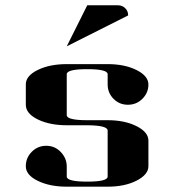

<svg xmlns="http://www.w3.org/2000/svg" viewBox="-20 -702 655 722"><path d="M77.1 -308.1V-384.8Q77.1 -417 122.1 -439Q167 -460.9 231 -460.9H384.8Q449.2 -460.9 493.7 -438.5Q538.1 -416 538.1 -384.3Q538.1 -353 515.6 -330.6Q493.2 -308.1 460.9 -308.1Q429.2 -308.1 407.2 -330.1Q384.8 -352.5 384.8 -384.8V-422.9Q384.8 -441.9 308.1 -441.9Q231 -441.9 231 -422.9V-269Q231 -250 308.1 -250H384.8Q449.2 -250 493.7 -227.5Q538.1 -205.1 538.1 -172.9V-77.1Q538.1 -45.4 493.2 -22.5Q448.7 0 384.8 0H231Q167 0 122.1 -22Q77.1 -43.9 77.1 -76.7Q77.1 -108.9 99.6 -131.3Q122.1 -153.8 153.8 -153.8Q186 -153.8 208 -130.9Q230.5 -107.9 231 -77.1V-38.1Q231 -19 308.1 -19Q384.8 -19 384.8 -38.1V-210.9Q384.8 -230.5 308.1 -231H231Q167 -231 122.1 -252.9Q77.1 -274.9 77.1 -308.1ZM231 -527.8 308.1 -682.1H423.8Q439.9 -682.1 451.2 -670.9Q461.9 -660.2 461.9 -644Z"/></svg>

Font: Hjet
Style: Regular
Weight: 400
Designer: T. Christopher White
Version: Version 1.2